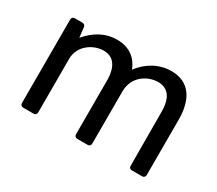

<svg xmlns="http://www.w3.org/2000/svg" viewBox="-93 -666 973 859"><g transform="rotate(30 393.5 -237.0)"><path d="M582 -473.6C518.6 -473.6 462.9 -441.4 424.8 -390.6C404.3 -444.3 361.3 -473.6 301.8 -473.6C237.3 -473.6 189.5 -442.4 149.4 -396.5L143.6 -447.3C142.6 -457 136.7 -461.9 127 -461.9H88.9C79.1 -461.9 73.2 -456.1 73.2 -446.3V-15.6C73.2 -5.9 79.1 0 88.9 0H141.6C151.4 0 157.2 -5.9 157.2 -15.6V-292C157.2 -362.3 222.7 -401.4 273.4 -401.4C346.7 -401.4 352.5 -325.2 352.5 -293.9V-15.6C352.5 -5.9 358.4 0 368.2 0H420.9C430.7 0 436.5 -5.9 436.5 -15.6V-284.2C436.5 -364.3 502.9 -401.4 554.7 -401.4C628.9 -401.4 633.8 -326.2 633.8 -293.9L634.8 -15.6C634.8 -4.9 640.6 0 650.4 0H702.1C711.9 0 717.8 -5.9 717.8 -15.6V-301.8C717.8 -409.2 671.9 -473.6 582 -473.6Z"/></g></svg>

Font: Ed Sans Neue
Style: Regular
Weight: 400
Designer: Stephen Hutchings
Version: Version 1.004;PS 001.004;hotconv 1.0.88;makeotf.lib2.5.64775